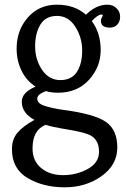

<svg xmlns="http://www.w3.org/2000/svg" viewBox="-20 -510 540 820"><path d="M439 -490Q462 -490 477.5 -475Q493 -460 493 -439Q493 -418 481 -405Q469 -392 450 -392Q411 -392 411 -421Q411 -429 415 -435.5Q419 -442 419 -445Q419 -448 413 -448Q398 -448 372 -420Q410 -369 410 -296.5Q410 -224 360 -169Q310 -114 228 -114Q198 -114 176 -121Q139 -107 139 -89Q139 -66 177 -56Q211 -46 249 -41Q385 -23 433 11Q481 45 481 119.5Q481 194 414 242Q347 290 256 290Q165 290 98 250.5Q31 211 31 127Q31 85 54.5 57Q78 29 127 2Q73 -27 73 -76Q73 -115 132 -140Q93 -165 72 -208Q51 -251 51 -302Q51 -381 99 -435.5Q147 -490 223 -490Q299 -490 347 -447Q390 -490 439 -490ZM403 138Q403 79 352 62Q324 52 262.5 42Q201 32 175 23Q119 45 119 124Q119 177 155.5 207.5Q192 238 249.5 238Q307 238 355 211.5Q403 185 403 138ZM130 -312Q130 -256 159.5 -212Q189 -168 237.5 -168Q286 -168 308.5 -203Q331 -238 331 -294Q331 -350 301.5 -396Q272 -442 223.5 -442Q175 -442 152.5 -405Q130 -368 130 -312Z"/></svg>

Font: Esteban
Style: Regular
Weight: 400
Designer: Angelica Diaz Rivera
Foundry: Angelica Diaz Rivera
Version: Version 1.002